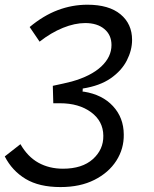

<svg xmlns="http://www.w3.org/2000/svg" viewBox="-38 -547 644 802"><path d="M214.8 234.4Q125.5 234.4 69.1 200.4Q12.7 166.5 -18.1 106.4L47.4 55.2Q77.6 107.9 122.6 132.8Q167.5 157.7 225.1 157.7Q305.2 157.7 349.9 117.7Q394.5 77.6 393.6 20Q393.1 -41 342.3 -78.4Q291.5 -115.7 212.4 -115.7H184.6L182.6 -188.5Q205.1 -192.9 226.3 -198Q247.6 -203.1 261.7 -206.5Q341.8 -229 384.8 -269Q427.7 -309.1 427.7 -358.9Q427.7 -400.9 397.9 -425.8Q368.2 -450.7 317.9 -450.7Q274.4 -450.7 224.9 -430.7Q175.3 -410.6 127.4 -373L85.9 -434.1Q143.1 -481.9 203.1 -504.6Q263.2 -527.3 327.1 -527.3Q417 -527.3 465.3 -487.3Q513.7 -447.3 513.7 -380.4Q513.7 -337.4 491.9 -294.7Q470.2 -252 424.8 -220.2Q379.4 -188.5 307.6 -177.2L307.1 -164.1H312.5Q389.2 -151.9 433.8 -103.8Q478.5 -55.7 479 14.6Q480 74.2 448 124.3Q416 174.3 356.4 204.3Q296.9 234.4 214.8 234.4Z"/></svg>

Font: CaskaydiaCove NFP SemiLight
Style: Italic
Weight: 350
Italic angle: -10°
Designer: Aaron Bell
Foundry: Saja Typeworks
Version: Version 2111.001; VTT 6.35;Nerd Fonts 3.1.1